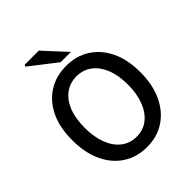

<svg xmlns="http://www.w3.org/2000/svg" viewBox="-233 -984 1136 1136"><g transform="rotate(-45 334.5 -416.5)"><path d="M335 12Q251 12 186.5 -29.5Q122 -71 86 -148Q50 -225 50 -330Q50 -436 86 -511Q122 -586 186.5 -626.5Q251 -667 335 -667Q419 -667 483 -626.5Q547 -586 583.5 -511Q620 -436 620 -330Q620 -225 583.5 -148Q547 -71 483 -29.5Q419 12 335 12ZM335 -75Q390 -75 430.5 -106.5Q471 -138 493.5 -195.5Q516 -253 516 -330Q516 -408 493.5 -463.5Q471 -519 430.5 -549.5Q390 -580 335 -580Q280 -580 239 -549.5Q198 -519 176 -463.5Q154 -408 154 -330Q154 -253 176 -195.5Q198 -138 239 -106.5Q280 -75 335 -75ZM328 -705 162 -834 167 -845H285L414 -705Z"/></g></svg>

Font: Mada Medium
Style: Regular
Weight: 500
Designer: Khaled Hosny
Version: Version 1.5